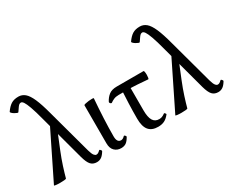

<svg xmlns="http://www.w3.org/2000/svg" viewBox="-107 -1092 1769 1470"><g transform="rotate(-30 777.5 -357.0)"><path d="M402 11Q369 11 349.5 -10Q330 -31 315 -85L209 -478Q188 -559 172.5 -601.5Q157 -644 146 -660Q135 -676 125 -676Q117 -676 110.5 -672Q104 -668 95.5 -656.5Q87 -645 71 -621Q69 -618 59.5 -621.5Q50 -625 38.5 -632Q27 -639 20 -646.5Q13 -654 15 -657Q39 -692 64.5 -708.5Q90 -725 130 -725Q162 -725 187 -704Q212 -683 234.5 -632Q257 -581 281 -490L387 -101Q397 -66 407 -53.5Q417 -41 427 -41Q435 -41 442.5 -45Q450 -49 460 -59Q464 -63 468.5 -59.5Q473 -56 476 -51Q479 -46 478 -43Q461 -14 443 -1.5Q425 11 402 11ZM27 0 247 -447 275 -386 203 -209Q178 -147 161 -94Q144 -41 133 0Q132 4 115 5.5Q98 7 77 7Q56 7 41 5Q26 3 27 0Z M617 11Q582 11 559 -11.5Q536 -34 536 -78V-415Q536 -418 549.5 -421.5Q563 -425 581 -427Q599 -429 612 -428.5Q625 -428 625 -425Q618 -338 614 -253.5Q610 -169 610 -97Q610 -42 646 -42Q662 -42 678 -59Q683 -64 690.5 -56Q698 -48 695 -43Q678 -13 660.5 -1Q643 11 617 11Z M944 11Q888 11 861 -22Q834 -55 834 -124Q834 -190 836.5 -257Q839 -324 843 -391H908V-155Q908 -94 925.5 -65Q943 -36 980 -36Q1006 -36 1030 -55Q1034 -58 1038 -54.5Q1042 -51 1044.5 -46.5Q1047 -42 1045 -40Q1023 -12 999.5 -0.5Q976 11 944 11ZM729 -327Q726 -324 720.5 -326Q715 -328 712 -333.5Q709 -339 710 -343Q726 -375 751.5 -395Q777 -415 822 -415H1059Q1062 -415 1064 -404Q1066 -393 1066 -378.5Q1066 -364 1064 -353Q1062 -342 1059 -342Q1013 -346 967.5 -349Q922 -352 876 -352H802Q777 -352 758.5 -344Q740 -336 729 -327Z M1475 11Q1442 11 1422.5 -10Q1403 -31 1388 -85L1282 -478Q1261 -559 1245.5 -601.5Q1230 -644 1219 -660Q1208 -676 1198 -676Q1190 -676 1183.5 -672Q1177 -668 1168.5 -656.5Q1160 -645 1144 -621Q1142 -618 1132.5 -621.5Q1123 -625 1111.5 -632Q1100 -639 1093 -646.5Q1086 -654 1088 -657Q1112 -692 1137.5 -708.5Q1163 -725 1203 -725Q1235 -725 1260 -704Q1285 -683 1307.5 -632Q1330 -581 1354 -490L1460 -101Q1470 -66 1480 -53.5Q1490 -41 1500 -41Q1508 -41 1515.5 -45Q1523 -49 1533 -59Q1537 -63 1541.5 -59.5Q1546 -56 1549 -51Q1552 -46 1551 -43Q1534 -14 1516 -1.5Q1498 11 1475 11ZM1100 0 1320 -447 1348 -386 1276 -209Q1251 -147 1234 -94Q1217 -41 1206 0Q1205 4 1188 5.5Q1171 7 1150 7Q1129 7 1114 5Q1099 3 1100 0Z"/></g></svg>

Font: Junicode VF
Style: Regular
Weight: 400
Designer: Peter S. Baker
Version: Version 2.213